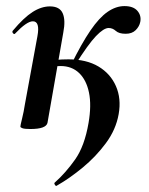

<svg xmlns="http://www.w3.org/2000/svg" viewBox="-20 -416 491 631"><path d="M167 194Q164 197 160.5 191.5Q157 186 160 184Q196 152 227 108Q258 64 271 -12Q281 -70 272.5 -111.5Q264 -153 240 -176Q216 -199 179 -199Q167 -199 151 -197Q135 -195 124 -193L122 -212Q142 -217 162.5 -219Q183 -221 205 -221Q264 -221 303.5 -197.5Q343 -174 361 -133Q379 -92 370 -41Q361 10 328 54.5Q295 99 252 134.5Q209 170 167 194ZM80 8Q61 8 54 5.5Q47 3 47 0Q47 -4 52.5 -26Q58 -48 62 -74L103 -297Q112 -346 88 -346Q78 -346 63.5 -336Q49 -326 30 -306Q27 -302 23 -306.5Q19 -311 22 -315Q58 -358 87 -376.5Q116 -395 144 -395Q176 -395 186 -372.5Q196 -350 188 -309L136 -12Q131 8 80 8ZM226 -201 214 -204Q248 -273 277 -315.5Q306 -358 333.5 -377Q361 -396 389 -396Q418 -396 431.5 -380.5Q445 -365 441 -344Q438 -329 426 -317Q414 -305 393 -305Q371 -305 360.5 -314.5Q350 -324 337 -324Q321 -324 295.5 -297.5Q270 -271 226 -201Z"/></svg>

Font: Cormorant Garamond Light
Style: Italic
Weight: 300
Italic angle: -10°
Designer: Christian Thalmann (Catharsis Fonts)
Foundry: Catharsis Fonts
Version: Version 4.001